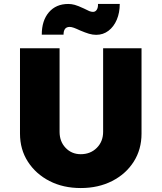

<svg xmlns="http://www.w3.org/2000/svg" viewBox="-20 -944 817 970"><path d="M388 6Q299 6 230 -29.5Q161 -65 121 -127Q81 -189 81 -269V-700H281V-278Q281 -229 311.5 -197Q342 -165 388 -165Q437 -165 469 -197Q501 -229 501 -278V-700H695V-269Q695 -189 655.5 -127Q616 -65 546.5 -29.5Q477 6 388 6ZM466 -768Q448 -768 429.5 -773.5Q411 -779 385 -790Q366 -799 353.5 -803.5Q341 -808 332 -808Q301 -808 301 -769H191Q191 -840 227 -882Q263 -924 325 -924Q341 -924 357.5 -919.5Q374 -915 404 -901Q421 -892 431 -888Q441 -884 450 -884Q462 -884 469 -895Q476 -906 475 -924H585Q585 -880 570 -844.5Q555 -809 528 -788.5Q501 -768 466 -768Z"/></svg>

Font: Lexend Deca ExtraBold
Style: Regular
Weight: 800
Designer: Bonnie Shaver-Troup, Thomas Jockin
Foundry: Lexend
Version: Version 1.008; ttfautohint (v1.8.4.7-5d5b)